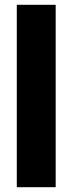

<svg xmlns="http://www.w3.org/2000/svg" viewBox="-20 -780 303 800"><path d="M212 0H50V-760H212Z"/></svg>

Font: Noto Sans Khmer UI ExtraCondensed Black
Style: Regular
Weight: 900
Width: 2
Designer: Danh Hong and the Monotype Design Team
Foundry: Monotype Imaging Inc.
Version: Version 2.002; ttfautohint (v1.8.4.7-5d5b)